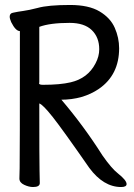

<svg xmlns="http://www.w3.org/2000/svg" viewBox="-20 -735 540 772"><path d="M153 -394Q222 -394 264 -404Q333 -420 364 -480Q379 -508 379 -537Q379 -585 349 -614Q319 -643 260 -643Q181 -643 138 -627V-404L137 -400Q137 -394 153 -394ZM467 17Q396 17 339 -60Q232 -214 192 -264.5Q152 -315 138 -319Q138 -81 139 -48.5Q140 -16 140 1Q140 17 113 17Q96 17 77 8Q58 -1 58 -17Q58 -29 59 -58.5Q60 -88 60 -610Q43 -610 25 -646Q19 -660 19 -668Q19 -682 33 -684Q51 -688 73.5 -691Q96 -694 131 -703Q173 -715 262 -715Q337 -715 380.5 -689Q424 -663 441.5 -623Q459 -583 459 -541Q459 -434 378 -378Q314 -334 224 -334H227Q318 -227 392 -110Q429 -57 455 -37Q489 -10 489 5Q489 17 467 17Z"/></svg>

Font: LXGW WenKai Mono
Style: Bold
Weight: 700
Designer: Fontworks Inc.
Version: Version 1.250;January 17, 2023